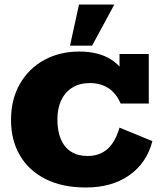

<svg xmlns="http://www.w3.org/2000/svg" viewBox="-20 -823 716 853"><path d="M361 10Q257 10 182.5 -27.5Q108 -65 68.5 -132.5Q29 -200 29 -290Q29 -382 68.5 -450.5Q108 -519 176.5 -556.5Q245 -594 332 -594Q418 -594 474.5 -558Q531 -522 557 -448L511 -478V-583H641V-363H516Q496 -409 461.5 -431.5Q427 -454 379 -454Q335 -454 302.5 -434.5Q270 -415 252.5 -378.5Q235 -342 235 -292Q235 -241 250.5 -204.5Q266 -168 296 -149Q326 -130 369 -130Q422 -130 457 -160.5Q492 -191 511 -256L657 -196Q632 -99 554.5 -44.5Q477 10 361 10ZM291 -620 331 -803H488L389 -620Z"/></svg>

Font: Rokkitt Black
Style: Regular
Weight: 900
Designer: Vernon Adams
Foundry: Vernon Adams
Version: Version 3.103